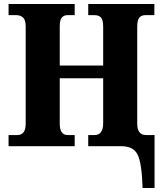

<svg xmlns="http://www.w3.org/2000/svg" viewBox="-20 -734 817 964"><path d="M696 210H756V-56H713Q669 -56 669 -114V-600Q669 -634 680 -646Q691 -658 710 -658H755V-714H423V-658H454Q476 -658 487 -646Q498 -634 498 -600V-405H280V-602Q280 -634 290.5 -646Q301 -658 319 -658H355V-714H23V-658H62Q82 -658 95.5 -646Q109 -634 109 -601V-113Q109 -56 67 -56H23V0H355V-56H319Q280 -56 280 -113V-341H498V-117Q498 -56 455 -56H423V0H589Q650 0 671 42.5Q692 85 696 210Z"/></svg>

Font: Noto Serif SemiCondensed Extra
Style: Regular
Weight: 800
Width: 4
Designer: Monotype Design Team
Foundry: Monotype Imaging Inc.
Version: Version 1.002